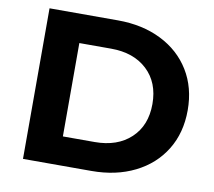

<svg xmlns="http://www.w3.org/2000/svg" viewBox="-78 -790 981 879"><g transform="rotate(10 413.0 -350.0)"><path d="M83 -700H401Q515 -700 602.5 -656.5Q690 -613 738.5 -534Q787 -455 787 -350Q787 -245 738.5 -166Q690 -87 602.5 -43.5Q515 0 401 0H83ZM393 -133Q498 -133 560.5 -191.5Q623 -250 623 -350Q623 -450 560.5 -508.5Q498 -567 393 -567H245V-133Z"/></g></svg>

Font: Montserrat-Bold
Style: Bold
Weight: 700
Version: Version 7.200